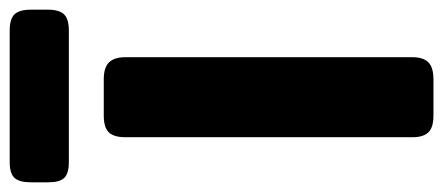

<svg xmlns="http://www.w3.org/2000/svg" viewBox="-321 -635 914 396"><g transform="rotate(-90 136.0 -437.0)"><path d="M-42 -794V-831Q-42 -854 -33 -864Q-24 -874 0 -874H271Q295 -874 304.5 -864Q314 -854 314 -831V-794Q314 -772 304.5 -762Q295 -752 271 -752H0Q-24 -752 -33 -761.5Q-42 -771 -42 -794ZM51 -43V-636Q51 -659 61 -669.5Q71 -680 96 -680H170Q195 -680 205.5 -669Q216 -658 216 -636V-43Q216 -21 205.5 -10.5Q195 0 170 0H96Q71 0 61 -10.5Q51 -21 51 -43Z"/></g></svg>

Font: Mitr Medium
Style: Regular
Weight: 500
Designer: Thanarat Vachiruckul
Foundry: Cadson Demak
Version: Version 1.002